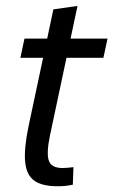

<svg xmlns="http://www.w3.org/2000/svg" viewBox="-20 -632 388 657"><path d="M49.7 -434.2 63.8 -500H348L333.8 -434.2ZM231.3 -60 229.2 0Q214.2 3 202.8 4.2Q191.5 5.3 176 5.3Q124.3 5.3 97.4 -13.8Q70.5 -32.8 66.1 -77.9Q61.7 -123 77.7 -200L162.7 -600L245.2 -611.7L150.7 -167Q138.3 -106.5 147.2 -81.8Q156 -57 194.3 -57Q203.3 -57 211.8 -58Q220.3 -59 231.3 -60Z"/></svg>

Font: Epunda Slab Light
Style: Italic
Weight: 300
Italic angle: -12°
Designer: Simon Atzbach
Foundry: typofactur
Version: Version 1.102